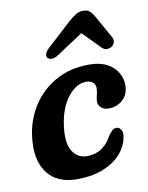

<svg xmlns="http://www.w3.org/2000/svg" viewBox="-82 -771 647 842"><g transform="rotate(-10 241.0 -349.5)"><path d="M305.5 -402Q262 -402 225 -356Q188 -310 176.5 -231.5Q165.5 -153 188.8 -116.5Q212 -80 254 -80Q291.5 -80 319.2 -98.8Q347 -117.5 364 -150.5Q372.5 -162 380.8 -171Q389 -180 401.5 -180Q414 -180 422 -167Q430 -154 424.5 -131Q418.5 -96 390.5 -63Q362.5 -30 312.8 -9Q263 12 191.5 12Q103 12 59.8 -47.5Q16.5 -107 31.5 -212Q41.5 -284.5 80.8 -344Q120 -403.5 183.8 -438.8Q247.5 -474 331.5 -474Q379.5 -474 411.2 -456.8Q443 -439.5 458.2 -412.2Q473.5 -385 472.5 -355Q471.5 -315 445.5 -292.2Q419.5 -269.5 384.5 -269.5Q362.5 -269.5 350 -280.8Q337.5 -292 337.5 -309.5Q338 -321.5 342 -336.2Q346 -351 346.5 -366.5Q346.5 -382.5 335.5 -392.2Q324.5 -402 305.5 -402ZM203.5 -537.5Q188 -527.5 175.8 -527.5Q163.5 -527.5 157 -534.5Q152 -540.5 154.5 -551.8Q157 -563 171 -576L279.5 -675.5Q298 -692 313.2 -701.5Q328.5 -711 347.5 -711Q366 -711 376.2 -701.5Q386.5 -692 395.5 -675.5L451.5 -576Q458.5 -563 455.2 -551.8Q452 -540.5 443.5 -534.5Q433.5 -527.5 421.2 -527.5Q409 -527.5 399 -537.5L322 -615.5Z"/></g></svg>

Font: Fraunces 9pt S100 SemiBold
Style: Italic
Weight: 600
Italic angle: -16°
Version: Version 1.000; ttfautohint (v1.8.3)